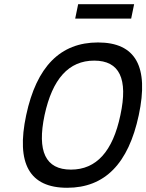

<svg xmlns="http://www.w3.org/2000/svg" viewBox="-20 -880 693 909"><path d="M298 9C120 9 55 -105 104 -335C153 -565 266 -679 444 -679C622 -679 686 -565 637 -335C588 -105 476 9 298 9ZM191 -335C155 -164 195 -77 316 -77C436 -77 514 -163 550 -335C587 -507 546 -593 426 -593C305 -593 228 -506 191 -335ZM336 -792H601L615 -860H350Z"/></svg>

Font: LT Wave Mono
Style: Italic
Weight: 400
Designer: Daniel Lyons
Version: Version 2.5 (Glyphs App)